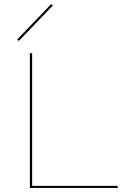

<svg xmlns="http://www.w3.org/2000/svg" viewBox="-20 -918 624 938"><path d="M230 -898 238 -891 72 -718 64 -725ZM137 -10H555V0H126V-658H137Z"/></svg>

Font: EauTest Hairline
Style: Regular
Weight: 250
Designer: Christian Thalmann (Catharsis Fonts)
Version: Version 0.001;PS 000.001;hotconv 1.0.88;makeotf.lib2.5.64775